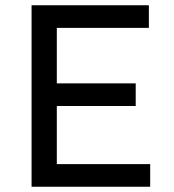

<svg xmlns="http://www.w3.org/2000/svg" viewBox="-20 -710 661 730"><path d="M100 0V-690H546V-604H196V-393H496V-307H196V-86H551V0Z"/></svg>

Font: Radio Canada
Style: Regular
Weight: 400
Designer: Charles Daoud, Etienne Aubert Bonn, Alexandre Saumier Demers, Jacques Le Bailly
Foundry: Radio-Canada
Version: Version 2.104;gftools[0.9.28.dev5+ged2979d]